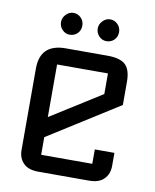

<svg xmlns="http://www.w3.org/2000/svg" viewBox="-76 -704 616 762"><g transform="rotate(10 232.5 -322.5)"><path d="M202 -601Q202 -582 189.5 -569.5Q177 -557 158 -557Q141 -557 128.5 -570Q116 -583 116 -601Q116 -618 129 -631.5Q142 -645 159 -645Q177 -645 189.5 -632Q202 -619 202 -601ZM350 -601Q350 -582 337.5 -569.5Q325 -557 306 -557Q289 -557 276.5 -570Q264 -583 264 -601Q264 -618 277 -631.5Q290 -645 307 -645Q325 -645 337.5 -632Q350 -619 350 -601ZM130 -139V-68H336V-126H415V-73Q415 -41 395 -20.5Q375 0 335 0H130Q90 0 70 -20.5Q50 -41 50 -73V-402Q50 -501 153 -501H322Q372 -501 393.5 -481Q415 -461 415 -412V-319ZM130 -432V-220L335 -349V-432Z"/></g></svg>

Font: Kelly Slab
Style: Regular
Weight: 400
Designer: Denis Masharov
Foundry: Denis Masharov
Version: Version 1.001